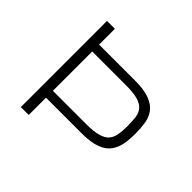

<svg xmlns="http://www.w3.org/2000/svg" viewBox="-159 -886 1084 1084"><g transform="rotate(45 382.5 -344.0)"><path d="M127 0V-688H190V-562H475Q549 -562 592.5 -545.5Q636 -529 657.5 -500Q679 -471 685 -432.5Q691 -394 691 -350Q691 -308 684.5 -270Q678 -232 657 -202Q636 -172 592.5 -155Q549 -138 474 -138H190V0ZM190 -193H458Q518 -193 552.5 -203.5Q587 -214 603 -233.5Q619 -253 624 -282.5Q629 -312 629 -350Q629 -389 625 -418.5Q621 -448 604.5 -467.5Q588 -487 554.5 -497Q521 -507 460 -507H190Z"/></g></svg>

Font: Saira Expanded Light
Style: Regular
Weight: 300
Width: 7
Designer: Hector Gatti with collaboration of the Omnibus-Type team
Foundry: Omnibus-Type
Version: Version 1.101